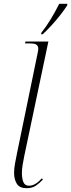

<svg xmlns="http://www.w3.org/2000/svg" viewBox="-20 -978 373 1008"><path d="M120 10Q83 10 68.5 -13Q54 -36 54 -71Q54 -94 59 -120.5Q64 -147 69 -172L178 -701Q181 -716 181 -722Q181 -735 172.5 -742.5Q164 -750 139 -750H111L114 -760H234L107 -157Q102 -132 98.5 -110.5Q95 -89 95 -70Q95 -40 103 -21.5Q111 -3 132 -3Q150 -3 167 -13.5Q184 -24 200 -42L205 -35Q187 -16 168 -3Q149 10 120 10ZM197 -806Q222 -837 246.5 -877.5Q271 -918 291 -958H333V-950Q319 -928 298 -901Q277 -874 252 -846.5Q227 -819 204 -798H196Z"/></svg>

Font: Noto Serif Display Condensed ExtraLight
Style: Italic
Weight: 200
Width: 3
Italic angle: -12°
Designer: Monotype Design Team
Foundry: Monotype Imaging Inc.
Version: Version 2.009